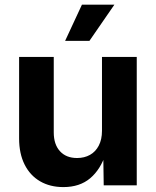

<svg xmlns="http://www.w3.org/2000/svg" viewBox="-20 -781 657 809"><path d="M247.1 7.3Q190.9 7.3 148.9 -17.1Q106.9 -41.5 83.7 -87.6Q60.5 -133.8 60.5 -197.8V-541H206.5V-223.1Q206.5 -172.4 232.7 -143.8Q258.8 -115.2 304.7 -115.2Q335.4 -115.2 359.1 -128.4Q382.8 -141.6 396.2 -167.5Q409.7 -193.4 409.7 -229.5V-541H556.2V0H417L415 -135.7H426.3Q404.3 -67.4 360.1 -30Q315.9 7.3 247.1 7.3ZM254.4 -608.9 325.2 -761.2H461.9L356.9 -608.9Z"/></svg>

Font: Inter 17pt
Style: Bold
Weight: 700
Version: Version 4.001;git-66647c0bb